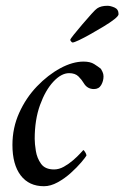

<svg xmlns="http://www.w3.org/2000/svg" viewBox="-20 -638 430 664"><path d="M269 -425Q292 -425 305.5 -416.5Q319 -408 329 -400Q331 -397 334.5 -389.5Q338 -382 338 -374Q338 -358 330 -344Q322 -330 305 -330Q282 -330 270 -350Q263 -362 251.5 -373.5Q240 -385 219 -385Q192 -385 164.5 -355.5Q137 -326 118.5 -275Q100 -224 100 -158Q100 -141 104 -116Q108 -91 122 -71.5Q136 -52 167 -52Q184 -52 201 -61.5Q218 -71 233 -84Q248 -97 257.5 -107.5Q267 -118 268 -119Q270 -119 274.5 -112Q279 -105 279 -100Q275 -93 260.5 -76Q246 -59 225 -40Q204 -21 179.5 -7.5Q155 6 132 6Q80 6 51.5 -31.5Q23 -69 23 -137Q23 -196 46.5 -248Q70 -300 108 -339.5Q146 -379 188.5 -402Q231 -425 269 -425ZM231 -491Q229 -491 226 -494.5Q223 -498 223 -500Q223 -503 235.5 -518.5Q248 -534 265 -554Q282 -574 296.5 -590Q311 -606 316 -609Q329 -618 352 -618Q362 -618 376 -612Q390 -606 390 -589Q390 -583 375.5 -571.5Q361 -560 338.5 -546.5Q316 -533 293 -520Q270 -507 253 -499Q236 -491 231 -491Z"/></svg>

Font: Amiri
Style: Italic
Weight: 400
Italic angle: 10°
Designer: Khaled Hosny
Version: Version 0.113